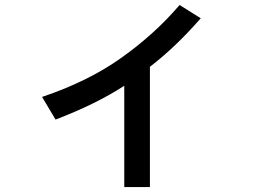

<svg xmlns="http://www.w3.org/2000/svg" viewBox="-20 -693 1040 771"><path d="M479 58.1V-348.6Q366.7 -275.4 203.1 -212.9L148.9 -303.7Q334 -366.2 465.3 -459.5Q600.1 -554.7 701.2 -672.9L786.1 -619.6Q685.1 -503.9 582 -424.8V58.1Z"/></svg>

Font: BIZ UDGothic
Style: Bold
Weight: 700
Monospace: yes
Designer: TypeBank Co., Ltd.
Foundry: Morisawa Inc.
Version: Version 1.05